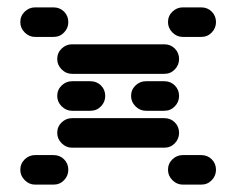

<svg xmlns="http://www.w3.org/2000/svg" viewBox="-20 -610 640 520"><path d="M435 -150Q435 -134 447 -122Q459 -110 475 -110H525Q542 -110 553.5 -122Q565 -134 565 -150Q565 -167 553.5 -178.5Q542 -190 525 -190H475Q459 -190 447 -178.5Q435 -167 435 -150ZM35 -150Q35 -134 47 -122Q59 -110 75 -110H125Q142 -110 153.5 -122Q165 -134 165 -150Q165 -167 153.5 -178.5Q142 -190 125 -190H75Q59 -190 47 -178.5Q35 -167 35 -150ZM135 -250Q135 -234 147 -222Q159 -210 175 -210H425Q442 -210 453.5 -222Q465 -234 465 -250Q465 -267 453.5 -278.5Q442 -290 425 -290H175Q159 -290 147 -278.5Q135 -267 135 -250ZM335 -350Q335 -334 347 -322Q359 -310 375 -310H425Q442 -310 453.5 -322Q465 -334 465 -350Q465 -367 453.5 -378.5Q442 -390 425 -390H375Q359 -390 347 -378.5Q335 -367 335 -350ZM135 -350Q135 -334 147 -322Q159 -310 175 -310H225Q242 -310 253.5 -322Q265 -334 265 -350Q265 -367 253.5 -378.5Q242 -390 225 -390H175Q159 -390 147 -378.5Q135 -367 135 -350ZM135 -450Q135 -434 147 -422Q159 -410 175 -410H425Q442 -410 453.5 -422Q465 -434 465 -450Q465 -467 453.5 -478.5Q442 -490 425 -490H175Q159 -490 147 -478.5Q135 -467 135 -450ZM435 -550Q435 -534 447 -522Q459 -510 475 -510H525Q542 -510 553.5 -522Q565 -534 565 -550Q565 -567 553.5 -578.5Q542 -590 525 -590H475Q459 -590 447 -578.5Q435 -567 435 -550ZM35 -550Q35 -534 47 -522Q59 -510 75 -510H125Q142 -510 153.5 -522Q165 -534 165 -550Q165 -567 153.5 -578.5Q142 -590 125 -590H75Q59 -590 47 -578.5Q35 -567 35 -550Z"/></svg>

Font: Matrix Sans Raster
Style: Regular
Weight: 400
Designer: Brad Neil
Version: Version 1.100